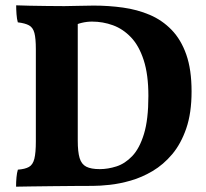

<svg xmlns="http://www.w3.org/2000/svg" viewBox="-20 -699 775 722"><path d="M40.4 3Q40.4 -15.4 42 -32.4Q43.6 -49.4 47.2 -61Q74.2 -63 88.9 -71.3Q103.6 -79.6 109.2 -101.9Q114.8 -124.2 114.8 -167.4V-514.2Q114.8 -554.4 109.4 -575Q104 -595.6 89.1 -603.7Q74.2 -611.8 47 -615Q43.4 -627.2 42.1 -645.6Q40.8 -664 40.8 -679Q61.2 -678 92.2 -677.5Q123.2 -677 157.2 -676.5Q191.2 -676 222.2 -676Q246.4 -676 274 -677Q301.6 -678 332.4 -678Q388.4 -678 442.4 -670.5Q496.4 -663 543 -643.2Q589.6 -623.4 625.1 -586.9Q660.6 -550.4 680.5 -493.9Q700.4 -437.4 700.4 -355Q700.4 -274 680.4 -216Q660.4 -158 627.5 -119Q594.6 -80 554.2 -56Q513.8 -32 471.9 -20Q430 -8 392.8 -4Q355.6 0 329.4 0Q302.6 0 261.3 0.3Q220 0.6 175.9 1.1Q131.8 1.6 95 2.1Q58.2 2.6 40.4 3ZM355.2 -63Q385.8 -63 418 -73.3Q450.2 -83.6 477.5 -112.3Q504.8 -141 521.4 -195.3Q538 -249.6 538 -338.2Q538 -418.6 520.4 -472.8Q502.8 -527 472.7 -558.6Q442.6 -590.2 404.8 -604Q367 -617.8 326 -617.8Q307 -617.8 287.6 -613.2Q268.2 -608.6 260.2 -602.2L272.4 -639V-170.4Q272.4 -128 279.4 -104.7Q286.4 -81.4 304.4 -72.2Q322.4 -63 355.2 -63Z"/></svg>

Font: Vollkorn
Style: Regular
Weight: 400
Designer: Friedrich Althausen
Foundry: Friedrich Althausen
Version: Version 4.104